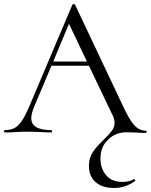

<svg xmlns="http://www.w3.org/2000/svg" viewBox="-24 -657 748 952"><path d="M698 2Q676 2 644 0L603 -1Q549 -1 511.5 35.5Q474 72 474 129Q474 178 502 211.5Q530 245 584 245Q615 245 639 232L641 231Q644 231 646 234.5Q648 238 646 240Q599 275 541 275Q483 275 450 246Q417 217 417 167Q417 126 436 97.5Q455 69 491 35Q518 9 531 -9Q544 -27 544 -49Q544 -65 535 -84L417 -331H231L145 -127Q131 -93 131 -71Q131 -12 229 -12Q234 -12 234 -6Q234 0 229 0Q211 0 179 -2Q141 -4 111 -4Q85 -4 51 -2Q21 0 1 0Q-4 0 -4 -6Q-4 -12 1 -12Q29 -12 48.5 -22.5Q68 -33 85.5 -59.5Q103 -86 124 -136L335 -634Q336 -636 341.5 -636.5Q347 -637 348 -634L584 -135Q617 -63 642 -36Q667 -9 698 -9Q703 -9 703 -3.5Q703 2 698 2ZM407 -352 318 -539 240 -352Z"/></svg>

Font: Cormorant Garamond
Style: Regular
Weight: 400
Designer: Christian Thalmann (Catharsis Fonts)
Version: Version 3.000